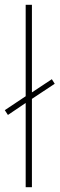

<svg xmlns="http://www.w3.org/2000/svg" viewBox="-20 -780 248 800"><path d="M87 0H113V-368L208 -431L196 -450L113 -395V-760H87V-379L0 -321L13 -301L87 -351Z"/></svg>

Font: Noto Sans Armenian SemiCondensed Thin
Style: Regular
Weight: 100
Width: 4
Designer: Monotype Design Team
Foundry: Monotype Imaging Inc.
Version: Version 2.008